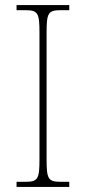

<svg xmlns="http://www.w3.org/2000/svg" viewBox="-20 -734 339 754"><path d="M45 0H252V-20H219C169 -20 163 -31 163 -108V-606C163 -683 169 -694 219 -694H252V-714H45V-694H79C129 -694 135 -683 135 -606V-108C135 -31 129 -20 79 -20H45Z"/></svg>

Font: Noto Serif Tamil SemiCondensed Thin
Style: Regular
Weight: 100
Width: 4
Designer: Indian Type Foundry, Tom Grace, and the Monotype Design Team
Foundry: Monotype Imaging Inc.
Version: Version 2.004